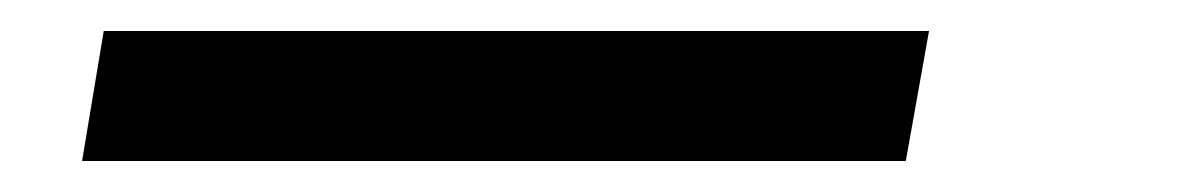

<svg xmlns="http://www.w3.org/2000/svg" viewBox="-20 18 773 124"><path d="M47 38H580L565 122H33Z"/></svg>

Font: SVN-Poppins
Style: Italic
Weight: 400
Italic angle: -10°
Designer: Ninad Kale (Devanagari), Jonny Pinhorn (Latin)
Foundry: Indian Type Foundry
Version: Version 3.002 2017; ttfautohint (v1.8.3)